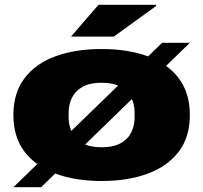

<svg xmlns="http://www.w3.org/2000/svg" viewBox="-20 -745 850 803"><path d="M405 12Q296 12 213 -18.5Q130 -49 83 -110Q36 -171 36 -264Q36 -357 83 -418.5Q130 -480 213 -510Q296 -540 405 -540Q514 -540 597 -510Q680 -480 727 -418.5Q774 -357 774 -264Q774 -171 727 -110Q680 -49 597 -18.5Q514 12 405 12ZM405 -129Q454 -129 484.5 -146Q515 -163 529 -191.5Q543 -220 543 -254V-274Q543 -308 529 -336.5Q515 -365 484.5 -382Q454 -399 405 -399Q356 -399 325.5 -382Q295 -365 281 -336.5Q267 -308 267 -274V-254Q267 -220 281 -191.5Q295 -163 325.5 -146Q356 -129 405 -129ZM36 38 658 -566H774L152 38ZM277 -592 392 -725H633V-720L456 -592Z"/></svg>

Font: Archivo Expanded Black
Style: Regular
Weight: 900
Width: 7
Designer: Hector Gatti
Foundry: Omnibus-Type
Version: Version 2.001